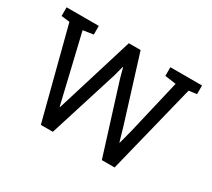

<svg xmlns="http://www.w3.org/2000/svg" viewBox="-135 -951 1311 1190"><g transform="rotate(30 520.0 -355.5)"><path d="M261.2 0 95.2 -641.6 35.2 -648.9V-710.9H265.6V-648.9L191.9 -637.7L284.7 -246.6L306.2 -155.3L309.1 -154.8L337.4 -246.1L480.5 -710.9H564.9L709.5 -246.1L737.3 -149.4H740.2L765.6 -246.1L857.4 -637.7L777.8 -648.9V-710.9H1004.4V-648.9L948.2 -641.6L789.1 0H697.8L543.5 -492.2L523.9 -564H521L502 -492.2L347.2 0Z"/></g></svg>

Font: Roboto Slab
Style: Regular
Weight: 400
Designer: Google
Version: Version 2.000; ttfautohint (v1.8.1.43-b0c9)